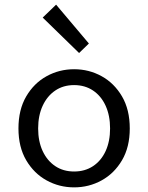

<svg xmlns="http://www.w3.org/2000/svg" viewBox="-20 -797 640 829"><path d="M300 12Q235.9 12 181.3 -18.1Q126.7 -48.1 93.2 -105Q59.7 -161.9 59.7 -242.4Q59.7 -323.5 93.2 -380.8Q126.7 -438 181.3 -468Q235.9 -498.1 300 -498.1Q364.1 -498.1 418.7 -468Q473.3 -438 506.8 -380.8Q540.3 -323.5 540.3 -242.4Q540.3 -161.9 506.8 -105Q473.3 -48.1 418.7 -18.1Q364.1 12 300 12ZM300 -56.5Q346.7 -56.5 381.8 -79.7Q416.8 -102.9 436.1 -144.8Q455.3 -186.7 455.3 -242.4Q455.3 -298.1 436.1 -340.3Q416.8 -382.6 381.8 -406.1Q346.7 -429.6 300 -429.6Q253.3 -429.6 218.6 -406.1Q183.8 -382.6 164.2 -340.3Q144.7 -298.1 144.7 -242.4Q144.7 -186.7 164.2 -144.8Q183.8 -102.9 218.6 -79.7Q253.3 -56.5 300 -56.5ZM321.5 -568.1 164.4 -721.1 222.2 -776.9 363.8 -609.1Z"/></svg>

Font: Source Code Pro ExtraLight
Style: Regular
Weight: 200
Monospace: yes
Designer: Paul D. Hunt, Teo Tuominen
Foundry: Adobe
Version: Version 1.026;hotconv 1.1.0;makeotfexe 2.6.0